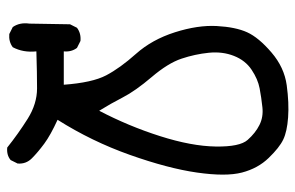

<svg xmlns="http://www.w3.org/2000/svg" viewBox="-166 -634 831 540"><g transform="rotate(90 250.0 -364.5)"><path d="M395.5 31.2Q356.4 0 314.5 -26.4Q272.5 -52.7 229 -52.7Q185.5 -52.7 125 -50.8Q128.9 -13.7 113.3 15.6Q97.7 27.3 76.2 25.4L56.6 15.6Q43 -3.9 46.9 -31.2L48.8 -145.5L58.6 -165Q74.2 -176.8 95.7 -174.8L115.2 -165Q127 -149.4 125 -127.9H218.8Q212.9 -208 192.4 -247.1Q171.9 -286.1 131.8 -331.1Q91.8 -376 71.3 -440.4Q50.8 -504.9 53.7 -558.1Q56.6 -611.3 71.3 -643.6Q85.9 -675.8 127.9 -711.9Q169.9 -748 220.2 -754.9Q270.5 -761.7 310.5 -758.8Q350.6 -755.9 373 -745.1Q395.5 -734.4 424.8 -704.1Q454.1 -673.8 465.8 -628.9Q477.5 -584 465.8 -502.4Q454.1 -420.9 416 -313.5Q377.9 -206.1 317.4 -110.4Q360.4 -90.8 384.8 -72.8Q409.2 -54.7 425.8 -38.1Q442.4 -21.5 440.4 2L430.7 21.5Q417 33.2 395.5 31.2ZM292 -227.5Q335 -309.6 363.3 -398.4Q391.6 -487.3 392.6 -555.2Q393.6 -623 374 -645Q354.5 -667 332 -678.2Q309.6 -689.5 282.2 -686.5Q254.9 -683.6 229 -678.7Q203.1 -673.8 176.8 -656.2Q150.4 -638.7 137.7 -606.4Q125 -574.2 128.9 -535.6Q132.8 -497.1 145.5 -459Q158.2 -420.9 197.3 -375Q236.3 -329.1 254.4 -293.9Q272.5 -258.8 292 -227.5Z"/></g></svg>

Font: JasonHandwriting4
Style: Regular
Weight: 400
Version: Version 1.01.21